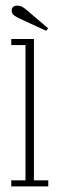

<svg xmlns="http://www.w3.org/2000/svg" viewBox="-20 -662 208 682"><path d="M20 0V-21.5H70.5V-502H20V-523.5H100.5V-21.5H151.5V0ZM144 -552.5 50 -596Q38 -601.5 29.8 -607.5Q21.5 -613.5 21.5 -624.5Q21.5 -633 26.8 -637.5Q32 -642 41.5 -642Q50.5 -642 57.8 -638.2Q65 -634.5 71.5 -629L151 -561.5Z"/></svg>

Font: Imbue 48pt Thin
Style: Regular
Weight: 250
Designer: Tyler Finck
Foundry: Etcetera Type Company
Version: Version 1.102